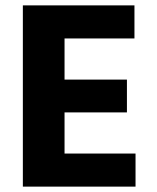

<svg xmlns="http://www.w3.org/2000/svg" viewBox="-20 -694 584 714"><path d="M484 0H65V-674H480V-551H220V-398H452V-276H220V-123H484Z"/></svg>

Font: Hind Kochi
Style: Bold
Weight: 700
Designer: Dhruvi Tolia
Foundry: Indian Type Foundry
Version: Version 0.702;PS 1.0;hotconv 1.0.81;makeotf.lib2.5.63406